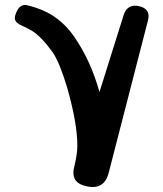

<svg xmlns="http://www.w3.org/2000/svg" viewBox="-20 -591 657 772"><path d="M328 158Q292 150 281 129Q270 108 280 73Q291 27 291 -5Q291 -95 250 -239Q221 -336 193 -379Q148 -442 109 -467Q90 -478 68 -488Q49 -496 42.5 -507Q36 -518 44 -537L46 -542Q53 -559 64.5 -566.5Q76 -574 93 -569Q101 -567 109.5 -564.5Q118 -562 127 -559Q220 -528 278 -444Q345 -347 380 -221L477 -530Q492 -577 540 -566Q587 -555 575 -509L417 104Q399 174 328 158Z"/></svg>

Font: MaokenZhuyuanTi
Style: Regular
Weight: 400
Designer: Fontworks Inc & LongZhuTi team: ZERO子、时光羊、荆南、频凡、刘鹏、Little White Dog、帆影Magmeta、奈白不弍、白日月球、ChaoTawei、雨三（排名不分先后）
Version: Version 1.000; 20230222